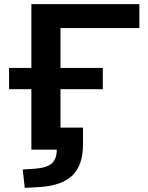

<svg xmlns="http://www.w3.org/2000/svg" viewBox="-20 -725 716 930"><path d="M100 185 90 96 152 92Q209 87 232 65.5Q255 44 255 0H132V-293H24V-396H132V-705H655V-589H273V-396H478V-293H273V-107H382V-25Q382 74 331.5 124Q281 174 172 181Z"/></svg>

Font: Nunito Sans 10pt SemiExpanded
Style: Bold
Weight: 700
Width: 6
Designer: Vernon Adams
Foundry: Vernon Adams
Version: Version 3.101;gftools[0.9.27]